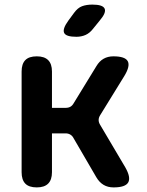

<svg xmlns="http://www.w3.org/2000/svg" viewBox="-20 -805 640 835"><path d="M140 10Q106 10 90 -6.5Q74 -23 74 -56V-494Q74 -527 90 -543.5Q106 -560 140 -560Q173 -560 189.5 -543.5Q206 -527 206 -494V-336H266Q278 -336 286.5 -341Q295 -346 301 -357L399 -517Q412 -539 430.5 -549.5Q449 -560 473 -560Q524 -560 535.5 -539Q547 -518 521 -475L415 -303Q409 -293 409 -283Q409 -273 415 -263L525 -77Q550 -33 537.5 -11.5Q525 10 474 10Q449 10 430.5 -1Q412 -12 399 -34L300 -204Q295 -214 286 -219.5Q277 -225 265 -225H206V-56Q206 -23 189.5 -6.5Q173 10 140 10ZM312 -645Q267 -645 259 -662Q251 -679 277 -715L302 -749Q318 -771 337 -778Q356 -785 382 -785Q427 -785 435 -767.5Q443 -750 414 -716L384 -679Q370 -661 352 -653Q334 -645 312 -645Z"/></svg>

Font: Maple Mono
Style: Bold
Weight: 700
Monospace: yes
Designer: subframe7536
Version: Version 7.200